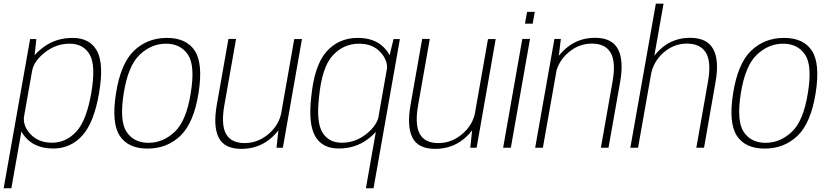

<svg xmlns="http://www.w3.org/2000/svg" viewBox="-64 -805 4522 1046"><path d="M-44 220.5H-2L122.5 -484.5L134 -592H100ZM227 4Q321 4 384.8 -67Q448.5 -138 475.5 -297Q503 -456.5 464.5 -527.5Q426 -598.5 331 -598.5Q242.5 -598.5 175.5 -550Q108.5 -501.5 100.5 -455L111 -419Q120.5 -472.5 181 -519.8Q241.5 -567 315 -567Q391 -567 425 -507Q459 -447 433 -297Q407 -147 351 -87.2Q295 -27.5 219.5 -27.5Q145.5 -27.5 101.8 -74.5Q58 -121.5 67.5 -175.5L44.5 -139Q36 -93 87 -44.5Q138 4 227 4Z M740 4.5Q846 4.5 918.8 -65.2Q991.5 -135 1017.5 -297Q1043 -458.5 997.2 -528.5Q951.5 -598.5 845.5 -598.5Q739 -598.5 666.2 -528.8Q593.5 -459 568 -297Q542.5 -135.5 588.2 -65.5Q634 4.5 740 4.5ZM745 -27Q665.5 -27 625.8 -86.2Q586 -145.5 610 -297Q634 -447.5 697.5 -507.2Q761 -567 840.5 -567Q919.5 -567 959.8 -507.5Q1000 -448 975 -297Q951 -146 887.5 -86.5Q824 -27 745 -27Z M1442.5 0H1477L1581 -592H1539L1454.5 -112ZM1222 -593H1180.5L1117 -233Q1096.5 -116.5 1127.5 -55.2Q1158.5 6 1251.5 6Q1341.5 6 1407.5 -48.2Q1473.5 -102.5 1485.5 -170L1469.5 -195.5Q1457 -124 1398.8 -74.8Q1340.5 -25.5 1268.5 -25.5Q1195 -25.5 1167.2 -75.8Q1139.5 -126 1158.5 -233Z M1929.5 220.5H1971L2114.5 -592H2080L2053 -481.5ZM1781.5 4Q1870 4 1936.5 -44.5Q2003 -93 2011 -139L2000 -175.5Q1990.5 -121.5 1931 -74.5Q1871.5 -27.5 1798 -27.5Q1726.5 -27.5 1692.5 -83.5Q1658.5 -139.5 1674 -275Q1689.5 -438.5 1748.5 -502.8Q1807.5 -567 1893 -567Q1966.5 -567 2009.5 -519.8Q2052.5 -472.5 2043 -419L2065.5 -455Q2074 -501.5 2023.8 -550Q1973.5 -598.5 1885 -598.5Q1780.5 -598.5 1714.2 -523.2Q1648 -448 1631.5 -275.5Q1615 -130.5 1653 -63.2Q1691 4 1781.5 4Z M2498 0H2532.5L2636.5 -592H2594.5L2510 -112ZM2277.5 -593H2236L2172.5 -233Q2152 -116.5 2183 -55.2Q2214 6 2307 6Q2397 6 2463 -48.2Q2529 -102.5 2541 -170L2525 -195.5Q2512.5 -124 2454.2 -74.8Q2396 -25.5 2324 -25.5Q2250.5 -25.5 2222.8 -75.8Q2195 -126 2214 -233Z M2677 0H2719L2823.5 -593H2781.5ZM2807.5 -740.5 2796 -676H2838L2849.5 -740.5Z M2851.5 0H2893.5L2976.5 -469L2991.5 -593H2956.5ZM3209.5 0H3251L3314.5 -358.5Q3335 -475.5 3302.8 -537.2Q3270.5 -599 3177.5 -599Q3089 -599 3023.2 -544.8Q2957.5 -490.5 2945.5 -423L2962 -396.5Q2974.5 -468.5 3031.5 -518Q3088.5 -567.5 3160.5 -567.5Q3234 -567.5 3263 -517.2Q3292 -467 3273 -360Z M3370 0H3412L3551 -785H3509ZM3729.5 0H3771.5L3834.5 -360Q3855 -476.5 3821.5 -537.8Q3788 -599 3695.5 -599Q3607 -599 3542.5 -544.8Q3478 -490.5 3466 -423L3482 -396.5Q3494.5 -468.5 3550.5 -518Q3606.5 -567.5 3678.5 -567.5Q3752 -567.5 3782 -517.2Q3812 -467 3793 -360Z M4102 4.5Q4208 4.5 4280.8 -65.2Q4353.5 -135 4379.5 -297Q4405 -458.5 4359.2 -528.5Q4313.5 -598.5 4207.5 -598.5Q4101 -598.5 4028.2 -528.8Q3955.5 -459 3930 -297Q3904.5 -135.5 3950.2 -65.5Q3996 4.5 4102 4.5ZM4107 -27Q4027.5 -27 3987.8 -86.2Q3948 -145.5 3972 -297Q3996 -447.5 4059.5 -507.2Q4123 -567 4202.5 -567Q4281.5 -567 4321.8 -507.5Q4362 -448 4337 -297Q4313 -146 4249.5 -86.5Q4186 -27 4107 -27Z"/></svg>

Font: Anybody UltraCondensed Thin ExtraLight
Style: Italic
Weight: 250
Italic angle: -10°
Version: Version 1.111